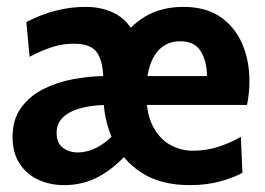

<svg xmlns="http://www.w3.org/2000/svg" viewBox="-20 -528 771 558"><path d="M166.5 10Q124.5 10 90.5 -6Q56.5 -22 36.5 -53.2Q16.5 -84.5 16.5 -129.5Q16.5 -180.5 41.2 -214.8Q66 -249 106.2 -269.2Q146.5 -289.5 194.2 -298.2Q242 -307 288.5 -307H581.5Q581.5 -348.5 564 -378.2Q546.5 -408 504 -408Q456 -408 430.5 -368.8Q405 -329.5 405 -258Q405 -198.5 424.2 -161.5Q443.5 -124.5 474.2 -107.2Q505 -90 541 -90Q580 -90 615.8 -101.8Q651.5 -113.5 680 -130.5L684.5 -25.5Q657 -11 618.5 -0.5Q580 10 531 10Q447 10 391.5 -26Q336 -62 308.2 -121.5Q280.5 -181 280.5 -251.5L280 -298.5Q280 -348.5 262.2 -374.8Q244.5 -401 195 -401Q162.5 -401 132.5 -391.5Q102.5 -382 66 -363L56.5 -464Q99 -486 142 -497Q185 -508 228 -508Q282 -508 320.5 -485.2Q359 -462.5 378 -411.5L327 -404.5Q355 -452 402 -480Q449 -508 513 -508Q578 -508 620.5 -478.8Q663 -449.5 684 -400.5Q705 -351.5 705 -291.5Q705 -275 703.2 -258.2Q701.5 -241.5 698 -223H296Q226 -223 185.2 -202.5Q144.5 -182 144.5 -142.5Q144.5 -112.5 162.5 -98.8Q180.5 -85 206 -85Q233.5 -85 261 -99Q288.5 -113 313.5 -140.5L350.5 -83Q315 -41.5 269.2 -15.8Q223.5 10 166.5 10Z"/></svg>

Font: Cabin
Style: Bold
Weight: 700
Width: 4
Designer: Pablo Impallari
Foundry: Pablo Impallari. http://www.impallari.com Igino Marini. http://www.ikern.com
Version: Version 3.001